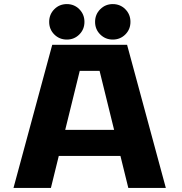

<svg xmlns="http://www.w3.org/2000/svg" viewBox="-20 -919 890 939"><path d="M307 -725.5Q270.5 -725.5 245.5 -750.5Q220.5 -775.5 220.5 -812Q220.5 -848.5 245.5 -873.8Q270.5 -899 307 -899Q343 -899 368 -873.8Q393 -848.5 393 -812Q393 -775.5 368 -750.5Q343 -725.5 307 -725.5ZM531.5 -725.5Q495.5 -725.5 470.2 -750.5Q445 -775.5 445 -812Q445 -848.5 470.2 -873.8Q495.5 -899 531.5 -899Q568 -899 593 -873.8Q618 -848.5 618 -812Q618 -775.5 593 -750.5Q568 -725.5 531.5 -725.5ZM607.5 0 569 -156.5H267.5L229 0H46L235.5 -700H601.5L791 0ZM370 -572.5 299 -284H538L467 -572.5Z"/></svg>

Font: League Mono Wide
Style: Bold
Weight: 700
Width: 8
Designer: Tyler Finck
Foundry: The League of Moveable Type / Tyler Finck
Version: Version 2.210